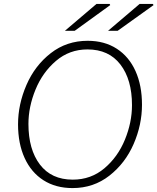

<svg xmlns="http://www.w3.org/2000/svg" viewBox="-20 -946 803 979"><path d="M72 -312Q72 -414 115 -513Q158 -612 239 -675Q320 -738 427 -738Q513 -738 575.5 -697.5Q638 -657 671 -583.5Q704 -510 704 -412Q704 -310 661.5 -212Q619 -114 538 -50.5Q457 13 350 13Q264 13 201.5 -27Q139 -67 105.5 -140.5Q72 -214 72 -312ZM653 -410Q653 -540 594 -617Q535 -694 426 -694Q334 -694 265.5 -635.5Q197 -577 161 -489Q125 -401 125 -314Q125 -184 183.5 -107Q242 -30 351 -30Q444 -30 512.5 -88Q581 -146 617 -234Q653 -322 653 -410ZM472 -926H539L542 -920L361 -789H311ZM692 -926H759L763 -920L580 -789H531Z"/></svg>

Font: Nebula Sans Light
Style: Regular
Weight: 300
Italic angle: -9°
Designer: Paul D. Hunt for Adobe (as Source Sans)
Foundry: Nebula Entertainment & Broadcasting LLC
Version: Version 1.010